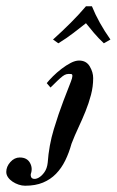

<svg xmlns="http://www.w3.org/2000/svg" viewBox="-150 -446 372 612"><path d="M78 12Q70 41 58 65.5Q46 90 28.5 108Q11 126 -13 136Q-37 146 -70 146Q-80 146 -90.5 142.5Q-101 139 -110 133Q-119 127 -124.5 119Q-130 111 -130 102Q-130 85 -117 70.5Q-104 56 -87 56Q-64 56 -54.5 73Q-45 90 -52 109Q-53 121 -45 123.5Q-37 126 -27 120.5Q-17 115 -8.5 103Q0 91 2 73Q6 17 21.5 -34Q37 -85 52 -124Q67 -163 76 -186Q85 -209 77 -210Q68 -211 62 -209.5Q56 -208 49.5 -203Q43 -198 34 -189.5Q25 -181 11 -167L-1 -181Q6 -190 18.5 -202.5Q31 -215 46 -226.5Q61 -238 75.5 -245.5Q90 -253 102 -253Q125 -253 136 -234.5Q147 -216 147 -197Q147 -170 140 -143.5Q133 -117 122.5 -91Q112 -65 100 -39.5Q88 -14 78 12ZM181 -308Q164 -324 149.5 -341Q135 -358 124 -372Q105 -357 83.5 -340.5Q62 -324 36 -308L19 -320Q49 -347 75.5 -373.5Q102 -400 124 -426H143Q164 -374 202 -320Z"/></svg>

Font: Lucien Schoenschriftv CAT
Style: Regular
Weight: 400
Designer: Lucian Bernhard 1928
Foundry: CAT-Fonts Peter Wiegel
Version: Version 1.000